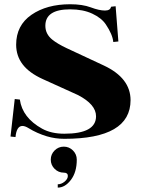

<svg xmlns="http://www.w3.org/2000/svg" viewBox="-20 -640 661 900"><path d="M339.9 108.4Q339.9 167.4 312.1 203.6Q284.7 239.4 250.7 239.4V223.9Q267.5 223.9 282.8 211.4Q298 199 298 184.5Q298 169.3 279 169.3Q253.9 169.3 235.9 151.4Q218 133.4 218 108.4Q218 83.3 235.9 65.3Q253.9 47.4 279 47.4Q304 47.4 322 65.3Q339.9 83.3 339.9 108.4ZM500.5 -608.4 522 -610.8 534.9 -445.6 511 -443.1Q507.8 -478.5 475.8 -525.9Q455.6 -555.9 412.5 -576Q369.4 -596.2 308.6 -596.2Q192.6 -596.2 192.6 -519.3Q192.6 -480.7 224.6 -454.6Q248.3 -435.3 291.3 -414.8L467 -332.8Q591.8 -274.2 592 -170.7Q592 10.7 281.5 10.7Q239 10.7 199.7 -1Q153.1 -15.1 114.3 -39.1Q97.4 -49.6 85.2 -49.6Q57.6 -49.6 52.7 2.4L29.3 0L49.1 -175.8L73 -173.3Q85 -88.1 177.2 -36.9Q220 -13.2 281.5 -13.2Q430.2 -13.2 430.2 -95Q430.2 -150.6 345.2 -194.6L179.9 -269.5Q116.5 -298.3 85.9 -338.6Q55.9 -378.2 55.7 -430.2Q55.7 -521.2 127.7 -570.8Q199.5 -620.1 308.6 -620.1Q366.5 -620.1 405.5 -605.5Q445.3 -590.6 471.9 -590.6Q497.3 -590.6 500.5 -608.4Z"/></svg>

Font: itsadzoke
Style: Regular
Weight: 700
Width: 7
Version: Version 0.45